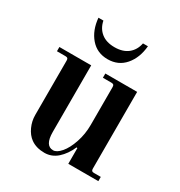

<svg xmlns="http://www.w3.org/2000/svg" viewBox="-167 -812 884 941"><g transform="rotate(30 275.0 -341.0)"><path d="M24 -450H72C78 -450 82.2 -448.8 84.5 -446.5C86.8 -444.2 88 -440 88 -434V-126C88 -103.3 92.8 -81.3 102.5 -60C112.2 -38.7 125.3 -22 142 -10C162.7 4.7 188.3 12 219 12C246.3 12 270.5 2.7 291.5 -16C312.5 -34.7 329.7 -59.3 343 -90L348 -89V0H518V-24H480C474 -24 469.8 -25.2 467.5 -27.5C465.2 -29.8 464 -34 464 -40V-474H284V-450H332C338 -450 342.2 -448.8 344.5 -446.5C346.8 -444.2 348 -440 348 -434V-220C348 -185.3 342.7 -152.2 332 -120.5C321.3 -88.8 308.3 -64.2 293 -46.5C277.7 -28.8 263.3 -20 250 -20C219.3 -20 204 -45.7 204 -97V-474H24ZM118 -694C122 -648.7 136.3 -611.7 161 -583C185.7 -554.3 218 -540 258 -540C298 -540 330.3 -554.3 355 -583C379.7 -611.7 394 -648.7 398 -694H370C364.7 -667.3 352.5 -646.3 333.5 -631C314.5 -615.7 289.3 -608 258 -608C226.7 -608 201.5 -615.7 182.5 -631C163.5 -646.3 151.3 -667.3 146 -694Z"/></g></svg>

Font: Km Standard TT
Style: Bold
Weight: 700
Designer: Alexey Kryukov <alexios@thessalonica.org.ru>
Version: Version 2.0.2